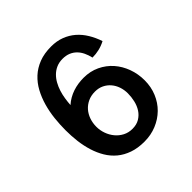

<svg xmlns="http://www.w3.org/2000/svg" viewBox="-164 -742 885 885"><g transform="rotate(-45 278.0 -299.5)"><path d="M165.7 -352.8Q166.8 -372 170 -392.3Q173.1 -412.7 179.3 -432.4Q185.5 -452.1 195.3 -469.6Q205 -487.2 218.5 -500.4Q232 -513.7 249.9 -521.6Q267.8 -529.5 290.5 -529.5Q312.5 -529.5 329.5 -522.5Q346.5 -515.4 359 -502.8Q371.5 -490.2 379.5 -473.1Q387.6 -456 392.2 -435.7Q403.4 -435.7 414.4 -437Q425.4 -438.3 436.3 -440.8Q447.3 -443.4 457.8 -447.4Q468.4 -451.4 478.6 -456.8Q467.8 -489.4 451 -517Q434.3 -544.6 411.2 -564.6Q388.2 -584.5 358.7 -595.7Q329.3 -606.9 293.4 -606.9Q248.3 -606.9 214.1 -593.7Q179.8 -580.4 154.6 -557.1Q129.5 -533.8 112.7 -502.6Q95.9 -471.4 85.8 -435.7Q75.7 -400.1 71.5 -361.8Q67.4 -323.5 67.4 -286.1Q67.4 -249.1 71.8 -213Q76.3 -177 86.4 -144.4Q96.5 -111.8 113.2 -83.9Q129.9 -56 154.4 -35.6Q178.9 -15.3 211.9 -3.8Q244.8 7.8 287.6 7.8Q330.4 7.8 367 -7.3Q403.6 -22.4 430.7 -49Q457.7 -75.6 473 -112.2Q488.3 -148.7 488.3 -191.8Q488.3 -233.4 474.6 -271Q460.9 -308.6 435.9 -337.1Q410.9 -365.5 375.6 -382.3Q340.3 -399.1 297.1 -399.1Q279.1 -399.1 261.4 -396.5Q243.8 -393.8 227 -388.2Q210.3 -382.6 194.8 -373.8Q179.3 -365 165.7 -352.8ZM290.4 -73Q265.4 -73 244.9 -83.6Q224.4 -94.2 209.8 -111.8Q195.1 -129.4 187.1 -151.8Q179.1 -174.2 179.1 -197.7Q179.1 -222 186.7 -243.8Q194.3 -265.5 208.5 -281.8Q222.8 -298 243.2 -307.5Q263.7 -317 289.2 -317Q312.9 -317 331.7 -307.9Q350.5 -298.8 363.7 -283.3Q377 -267.8 384 -247.3Q391 -226.8 391 -204.1Q391 -180.6 385.5 -157Q380.1 -133.5 368 -114.8Q355.9 -96.1 336.8 -84.6Q317.7 -73 290.4 -73Z"/></g></svg>

Font: Saysettha
Style: Regular
Weight: 400
Designer: John M. Durdin
Foundry: Lao Script for Windows
Version: Version 2.201